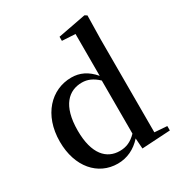

<svg xmlns="http://www.w3.org/2000/svg" viewBox="-191 -946 1029 1096"><g transform="rotate(-30 323.0 -398.5)"><path d="M432 11 619 0V-29L537 -35V-649L540 -804L525 -813L341 -778V-751L428 -746V-470C385 -521 337 -543 282 -543C150 -543 43 -434 43 -258C43 -91 139 16 268 16C330 16 384 -10 427 -58ZM425 -91C390 -55 356 -41 314 -41C228 -41 163 -106 163 -262C163 -427 234 -488 320 -488C357 -488 390 -474 425 -441Z"/></g></svg>

Font: Noto Serif SC SemiBold
Style: Regular
Weight: 600
Designer: Ryoko NISHIZUKA 西塚涼子 (kana & ideographs); Frank Grießhammer (Latin, Greek & Cyrillic); Wenlong ZHANG 张文龙 (bopomofo); San
Foundry: Adobe
Version: Version 2.001;hotconv 1.1.0;makeotfexe 2.6.0